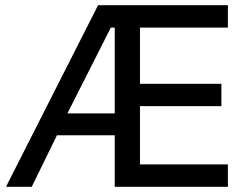

<svg xmlns="http://www.w3.org/2000/svg" viewBox="-20 -718 959 738"><path d="M421 0H856V-86H518V-310H831V-396H518V-612H856V-698H357L3 0H102L199 -198H421ZM421 -612V-282H239L406 -612Z"/></svg>

Font: IBM Plex Arabic Text
Style: Regular
Weight: 450
Designer: Mike Abbink, Paul van der Laan, Pieter van Rosmalen, Wael Morcos, Khajak Apelian
Foundry: Bold Monday
Version: Version 1.0